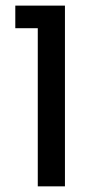

<svg xmlns="http://www.w3.org/2000/svg" viewBox="-20 -660 320 680"><path d="M210 0H113.8V-560.1H34.2V-640.1H210Z"/></svg>

Font: Laconic
Style: Regular
Weight: 400
Designer: Robby Woodard
Version: Version 1.000